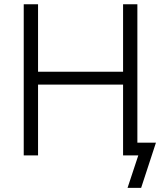

<svg xmlns="http://www.w3.org/2000/svg" viewBox="-20 -748 775 924"><path d="M94.2 0V-727.5H163.1V-402.8H572.3V-727.5H641.1V0H572.3V-340.8H163.1V0ZM593.8 156.2 645.5 0H604V-61.5H730.5L659.2 156.2Z"/></svg>

Font: Inter 16pt Light
Style: Regular
Weight: 300
Version: Version 4.001;git-66647c0bb